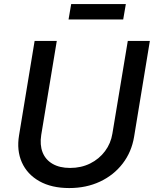

<svg xmlns="http://www.w3.org/2000/svg" viewBox="-20 -933 776 964"><path d="M327.6 11.2Q238.8 11.2 177.7 -23.2Q116.7 -57.6 89.8 -117.7Q63 -177.7 75.7 -253.9L153.8 -727.5H265.1L187 -255.4Q179.2 -205.6 193.8 -168.2Q208.5 -130.9 243.9 -110.4Q279.3 -89.8 332 -89.8Q387.7 -89.8 432.9 -112.3Q478 -134.8 507.3 -174.1Q536.6 -213.4 544.4 -262.7L621.6 -727.5H732.4L653.3 -246.6Q640.6 -169.9 595.9 -111.8Q551.3 -53.7 482.2 -21.2Q413.1 11.2 327.6 11.2ZM611.8 -912.6 598.6 -835.4H324.2L337.4 -912.6Z"/></svg>

Font: Inter 16pt Medium
Style: Italic
Weight: 500
Italic angle: -9.3988°
Version: Version 4.001;git-66647c0bb